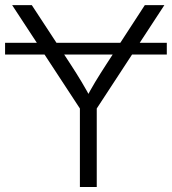

<svg xmlns="http://www.w3.org/2000/svg" viewBox="-31 -748 687 768"><path d="M636.2 -576.7V-529.8H-10.7V-576.7ZM288.6 0V-314L17.6 -727.5H96.2L252 -489.7Q274.9 -454.6 295.4 -420.4Q315.9 -386.2 336.9 -346.7H309.1Q329.6 -386.7 350.3 -420.9Q371.1 -455.1 393.6 -489.7L548.3 -727.5H626.5L356 -314V0Z"/></svg>

Font: Inter 24pt Light
Style: Regular
Weight: 300
Designer: Rasmus Andersson
Foundry: rsms
Version: Version 4.001;git-66647c0bb